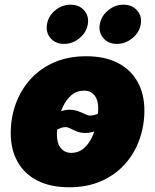

<svg xmlns="http://www.w3.org/2000/svg" viewBox="-20 -790 663 820"><path d="M275.4 9.8Q195.3 9.8 139.6 -18.8Q84 -47.4 54.9 -99.4Q25.9 -151.4 25.9 -221.2Q25.9 -288.1 47.6 -347.4Q69.3 -406.7 110.8 -452.4Q152.3 -498 211.9 -523.9Q271.5 -549.8 348.1 -549.8Q427.7 -549.8 483.2 -521.2Q538.6 -492.7 567.6 -440.4Q596.7 -388.2 596.7 -318.4Q596.7 -252.9 575.4 -193.6Q554.2 -134.3 513.2 -88.6Q472.2 -43 412.4 -16.6Q352.5 9.8 275.4 9.8ZM284.2 -137.2Q315.9 -137.2 338.4 -157Q360.8 -176.8 374.3 -207Q387.7 -237.3 393.6 -269.8Q399.4 -302.2 399.4 -327.1Q399.4 -352.1 391.8 -368.9Q384.3 -385.7 370.8 -394.3Q357.4 -402.8 339.4 -402.8Q307.1 -402.8 284.7 -383.3Q262.2 -363.8 248.5 -334Q234.9 -304.2 229 -272.2Q223.1 -240.2 223.1 -215.3Q223.1 -177.2 240 -157.2Q256.8 -137.2 284.2 -137.2ZM176.3 -195.8 134.8 -232.9Q167.5 -268.1 192.4 -287.4Q217.3 -306.6 237.5 -314Q257.8 -321.3 275.9 -321.3Q296.4 -321.3 313.2 -315.2Q330.1 -309.1 343 -302.7Q356 -296.4 364.7 -296.4Q380.9 -296.4 400.4 -304.9Q419.9 -313.5 446.3 -346.2L488.8 -313.5Q459 -277.8 434.1 -258.1Q409.2 -238.3 387.7 -230.2Q366.2 -222.2 344.7 -222.2Q323.7 -222.2 308.1 -228.5Q292.5 -234.9 281 -241Q269.5 -247.1 259.8 -247.1Q243.2 -247.1 222.7 -235.4Q202.1 -223.6 176.3 -195.8ZM479.5 -602.5Q442.9 -602.5 421.6 -627Q400.4 -651.4 406.2 -686Q412.1 -721.2 441.4 -745.6Q470.7 -770 507.3 -770Q543.9 -770 565.4 -745.6Q586.9 -721.2 581.1 -686Q575.2 -651.4 545.4 -627Q515.6 -602.5 479.5 -602.5ZM253.4 -602.5Q217.3 -602.5 196 -627Q174.8 -651.4 180.7 -686Q186 -721.2 215.6 -745.6Q245.1 -770 281.2 -770Q317.9 -770 339.4 -745.6Q360.8 -721.2 355 -686Q349.1 -651.4 319.6 -627Q290 -602.5 253.4 -602.5Z"/></svg>

Font: Inter 16pt Black
Style: Italic
Weight: 900
Italic angle: -9.3988°
Version: Version 4.001;git-66647c0bb